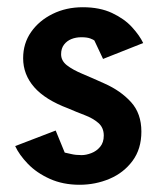

<svg xmlns="http://www.w3.org/2000/svg" viewBox="-20 -508 447 531"><path d="M200 3Q154 3 117.5 -13.5Q81 -30 57 -55Q33 -80 22 -104L134 -147L159 -86Q165 -85 177 -82Q189 -79 206 -79Q218 -79 232.5 -84.5Q247 -90 257 -102Q267 -114 267 -133Q267 -155 252 -168Q237 -181 214.5 -189.5Q192 -198 169 -208Q105 -232 74.5 -267Q44 -302 44 -347Q44 -388 66 -419.5Q88 -451 125.5 -469.5Q163 -488 209 -488Q256 -488 290 -472Q324 -456 345 -433Q366 -410 376 -389L265 -345L241 -396Q239 -398 230 -401.5Q221 -405 205 -405Q190 -405 177.5 -400Q165 -395 157 -384.5Q149 -374 149 -358Q149 -340 165 -327.5Q181 -315 208.5 -303.5Q236 -292 269 -277Q314 -257 342.5 -225.5Q371 -194 371 -144Q371 -96 346.5 -63Q322 -30 283 -13.5Q244 3 200 3Z"/></svg>

Font: Kreon Medium
Style: Regular
Weight: 500
Version: Version 2.002